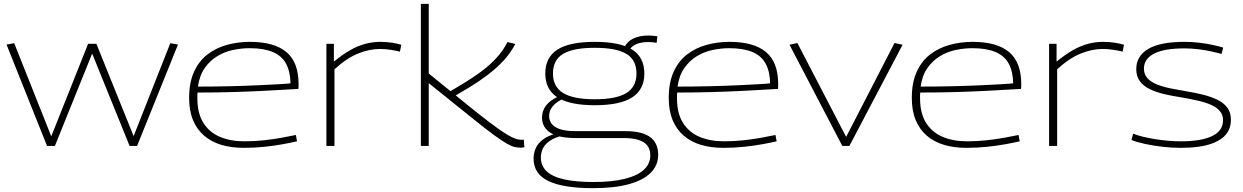

<svg xmlns="http://www.w3.org/2000/svg" viewBox="-20 -760 6473 1000"><path d="M225 0 14 -528 54 -535 247 -50 439 -532H482L676 -51L867 -535L907 -528L694 0H655L460 -481L266 0Z M1249 10Q1185 10 1133 -5.5Q1081 -21 1043.5 -53Q1006 -85 985.5 -134Q965 -183 965 -250Q965 -330 990.5 -386Q1016 -442 1060 -476Q1104 -510 1161 -526Q1218 -542 1282 -542Q1408 -542 1471.5 -489Q1535 -436 1535 -322Q1535 -317 1535 -310Q1535 -303 1534 -297Q1512 -296 1464 -293Q1416 -290 1346.5 -286.5Q1277 -283 1191.5 -280.5Q1106 -278 1009 -278Q1008 -270 1008 -263Q1008 -256 1008 -248Q1008 -170 1039 -120.5Q1070 -71 1125 -47.5Q1180 -24 1253 -24Q1305 -24 1355.5 -29.5Q1406 -35 1449 -43Q1492 -51 1521 -57L1527 -24Q1497 -17 1453.5 -9Q1410 -1 1358 4.5Q1306 10 1249 10ZM1011 -309Q1101 -309 1181.5 -311Q1262 -313 1326.5 -316Q1391 -319 1434 -321.5Q1477 -324 1493 -326Q1492 -388 1469.5 -429Q1447 -470 1400 -489.5Q1353 -509 1280 -509Q1239 -509 1195 -500Q1151 -491 1112.5 -468Q1074 -445 1046.5 -406Q1019 -367 1011 -309Z M1719 -532V-439Q1764 -476 1803.5 -498.5Q1843 -521 1882 -531.5Q1921 -542 1960 -542Q1992 -542 2021.5 -537.5Q2051 -533 2070 -527L2063 -491Q2040 -497 2012 -501Q1984 -505 1959 -505Q1904 -505 1844.5 -481Q1785 -457 1722 -399V0H1680V-532Z M2692 9Q2677 9 2660.5 5.5Q2644 2 2619.5 -12Q2595 -26 2555 -55Q2515 -84 2453 -134L2213 -327V0H2172V-740H2213V-377L2460 -177Q2532 -120 2576.5 -88.5Q2621 -57 2648 -44.5Q2675 -32 2695 -32Q2697 -32 2700.5 -32Q2704 -32 2708 -33L2711 7Q2707 8 2702 8.5Q2697 9 2692 9ZM2340 -255 2304 -272Q2348 -298 2394.5 -326Q2441 -354 2484.5 -386Q2528 -418 2564 -456.5Q2600 -495 2623 -541L2664 -531Q2639 -483 2601 -442.5Q2563 -402 2517.5 -368Q2472 -334 2426 -306Q2380 -278 2340 -255Z M3068 220Q2914 220 2836.5 183Q2759 146 2759 66Q2759 38 2770 12.5Q2781 -13 2808 -33.5Q2835 -54 2882 -66L2917 -56Q2871 -45 2844.5 -27Q2818 -9 2807.5 13.5Q2797 36 2797 60Q2797 104 2827.5 132.5Q2858 161 2919.5 174.5Q2981 188 3070 188Q3168 188 3234 171.5Q3300 155 3333.5 124Q3367 93 3367 49Q3367 18 3351.5 -2Q3336 -22 3305 -31.5Q3274 -41 3228 -41H2977Q2920 -41 2881.5 -53Q2843 -65 2823 -89Q2803 -113 2803 -147Q2803 -183 2824 -210.5Q2845 -238 2889 -258L2916 -247Q2880 -231 2860 -208Q2840 -185 2840 -156Q2840 -118 2874 -97.5Q2908 -77 2977 -77H3237Q3323 -77 3365.5 -46.5Q3408 -16 3408 47Q3408 101 3369 140Q3330 179 3254.5 199.5Q3179 220 3068 220ZM3078 -212Q2946 -212 2883 -253Q2820 -294 2820 -377Q2820 -461 2883 -501.5Q2946 -542 3078 -542Q3210 -542 3273 -501.5Q3336 -461 3336 -377Q3336 -294 3273 -253Q3210 -212 3078 -212ZM3078 -243Q3190 -243 3242.5 -275.5Q3295 -308 3295 -377Q3295 -448 3242.5 -479.5Q3190 -511 3078 -511Q2966 -511 2913 -479.5Q2860 -448 2860 -377Q2860 -308 2913 -275.5Q2966 -243 3078 -243ZM3251 -488 3228 -505Q3242 -540 3275 -557.5Q3308 -575 3357 -575Q3369 -575 3378.5 -574Q3388 -573 3404 -571L3400 -537Q3389 -539 3378 -540Q3367 -541 3356 -541Q3317 -541 3290.5 -528.5Q3264 -516 3251 -488Z M3747 10Q3683 10 3631 -5.5Q3579 -21 3541.5 -53Q3504 -85 3483.5 -134Q3463 -183 3463 -250Q3463 -330 3488.5 -386Q3514 -442 3558 -476Q3602 -510 3659 -526Q3716 -542 3780 -542Q3906 -542 3969.5 -489Q4033 -436 4033 -322Q4033 -317 4033 -310Q4033 -303 4032 -297Q4010 -296 3962 -293Q3914 -290 3844.5 -286.5Q3775 -283 3689.5 -280.5Q3604 -278 3507 -278Q3506 -270 3506 -263Q3506 -256 3506 -248Q3506 -170 3537 -120.5Q3568 -71 3623 -47.5Q3678 -24 3751 -24Q3803 -24 3853.5 -29.5Q3904 -35 3947 -43Q3990 -51 4019 -57L4025 -24Q3995 -17 3951.5 -9Q3908 -1 3856 4.5Q3804 10 3747 10ZM3509 -309Q3599 -309 3679.5 -311Q3760 -313 3824.5 -316Q3889 -319 3932 -321.5Q3975 -324 3991 -326Q3990 -388 3967.5 -429Q3945 -470 3898 -489.5Q3851 -509 3778 -509Q3737 -509 3693 -500Q3649 -491 3610.5 -468Q3572 -445 3544.5 -406Q3517 -367 3509 -309Z M4367 0 4092 -527 4133 -536 4387 -47 4639 -536 4681 -527 4404 0Z M5013 10Q4949 10 4897 -5.5Q4845 -21 4807.5 -53Q4770 -85 4749.5 -134Q4729 -183 4729 -250Q4729 -330 4754.5 -386Q4780 -442 4824 -476Q4868 -510 4925 -526Q4982 -542 5046 -542Q5172 -542 5235.5 -489Q5299 -436 5299 -322Q5299 -317 5299 -310Q5299 -303 5298 -297Q5276 -296 5228 -293Q5180 -290 5110.5 -286.5Q5041 -283 4955.5 -280.5Q4870 -278 4773 -278Q4772 -270 4772 -263Q4772 -256 4772 -248Q4772 -170 4803 -120.5Q4834 -71 4889 -47.5Q4944 -24 5017 -24Q5069 -24 5119.5 -29.5Q5170 -35 5213 -43Q5256 -51 5285 -57L5291 -24Q5261 -17 5217.5 -9Q5174 -1 5122 4.5Q5070 10 5013 10ZM4775 -309Q4865 -309 4945.5 -311Q5026 -313 5090.5 -316Q5155 -319 5198 -321.5Q5241 -324 5257 -326Q5256 -388 5233.5 -429Q5211 -470 5164 -489.5Q5117 -509 5044 -509Q5003 -509 4959 -500Q4915 -491 4876.5 -468Q4838 -445 4810.5 -406Q4783 -367 4775 -309Z M5483 -532V-439Q5528 -476 5567.5 -498.5Q5607 -521 5646 -531.5Q5685 -542 5724 -542Q5756 -542 5785.5 -537.5Q5815 -533 5834 -527L5827 -491Q5804 -497 5776 -501Q5748 -505 5723 -505Q5668 -505 5608.5 -481Q5549 -457 5486 -399V0H5444V-532Z M5873 -31 5882 -64Q5903 -55 5932.5 -48Q5962 -41 5995 -35.5Q6028 -30 6063 -27Q6098 -24 6131 -24Q6237 -24 6293.5 -51.5Q6350 -79 6350 -134Q6350 -162 6333.5 -181.5Q6317 -201 6287.5 -214Q6258 -227 6218 -236Q6178 -245 6132 -253Q6085 -260 6043 -270Q6001 -280 5968 -296Q5935 -312 5916.5 -337.5Q5898 -363 5898 -400Q5898 -468 5960 -505Q6022 -542 6149 -542Q6189 -542 6226.5 -537.5Q6264 -533 6296.5 -526Q6329 -519 6351 -512L6342 -479Q6321 -485 6289.5 -492Q6258 -499 6221.5 -503.5Q6185 -508 6149 -508Q6043 -508 5990.5 -480.5Q5938 -453 5938 -403Q5938 -373 5956 -353Q5974 -333 6005 -320.5Q6036 -308 6075 -300Q6114 -292 6156 -285Q6205 -277 6247 -266.5Q6289 -256 6321.5 -240Q6354 -224 6372.5 -199Q6391 -174 6391 -136Q6391 -106 6379.5 -82Q6368 -58 6346 -41Q6324 -24 6292.5 -12.5Q6261 -1 6220 4.5Q6179 10 6130 10Q6083 10 6035 4.5Q5987 -1 5945 -10Q5903 -19 5873 -31Z"/></svg>

Font: Georama Expanded ExtraLight
Style: Regular
Weight: 250
Width: 7
Designer: Jean-Baptiste Levee
Foundry: Production Type
Version: Version 1.001